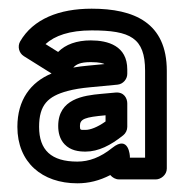

<svg xmlns="http://www.w3.org/2000/svg" viewBox="-20 -787 447 442"><path d="M148.7 -631.5C155.3 -638.5 164.1 -644 189 -644C209.8 -644 219.1 -640.6 220.5 -639.5L182.7 -635.9C171.2 -634.9 159.6 -633.4 148.7 -631.5ZM98.7 -617.8C50.6 -597.9 20 -557 20 -495C20 -413.5 76.6 -365 158 -365C184.3 -365 208.9 -371.1 233.9 -384C238.8 -378.3 245.8 -374 254 -374H339C349.7 -374 364 -383.9 364 -399V-624C364 -734.8 288.7 -767 191 -767C116 -767 56.2 -743.2 26.3 -691.5C20 -680.4 23.3 -665 34.8 -657.8ZM191 -717C280 -717 314 -700 314 -624V-424H279V-427C279 -427 277 -477.6 238.3 -446.5C211.1 -424.6 184.9 -415 158 -415C97.9 -415 70 -441.6 70 -495C70 -545.9 90.5 -565.3 135.4 -577.5C150.2 -581.5 167.5 -584.3 187.3 -586.1L250.4 -592.1C263.4 -593.3 273 -604.9 273 -617V-627C273 -681.6 228.5 -694 189 -694C156.6 -694 131 -684.8 113.8 -667.4L84.8 -685.5C106 -704.9 140.2 -717 191 -717ZM114 -497C114 -482.2 117.4 -466.6 128.7 -454.8C142.4 -440.5 160.8 -438 177 -438C206.4 -438 234.8 -452.4 263.6 -475.5C269.5 -480.2 273 -487.5 273 -495V-549C273 -559.8 266.2 -575.8 245.7 -573.9L212.7 -570.9C172.3 -567.2 114 -559.4 114 -497ZM223 -521.6V-507.4C203.6 -493.6 187.4 -488 177 -488C165.4 -488 164 -486.8 164 -497C164 -513.4 175.7 -517.3 223 -521.6Z"/></svg>

Font: Fog Sans
Style: Outline
Weight: 700
Foundry: Intel Corporation
Version: Version 1.00